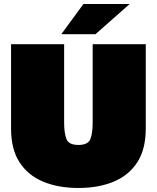

<svg xmlns="http://www.w3.org/2000/svg" viewBox="-20 -920 780 955"><path d="M370 15Q270 15 194.5 -16.5Q119 -48 77 -113Q35 -178 35 -280V-700H299V-310Q299 -258 310.5 -228.5Q322 -199 370 -199Q418 -199 429.5 -228.5Q441 -258 441 -310V-700H705V-280Q705 -178 663 -113Q621 -48 545.5 -16.5Q470 15 370 15ZM285 -750 395 -900H625L455 -750Z"/></svg>

Font: Golos Text Black
Style: Regular
Weight: 900
Designer: A.Korolkova, Vitaly Kuzmin
Foundry: ParaType Ltd
Version: Version 2.004